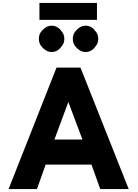

<svg xmlns="http://www.w3.org/2000/svg" viewBox="-20 -1268 930 1295"><path d="M441 -580 536 -327H347ZM362 -812 360 -809 38 7H228L230 5L288 -158H597L655 4L658 7H848L524 -809L522 -812ZM265 -1063C250 -1048 242 -1030 242 -1006C242 -982 250 -964 265 -949L272 -942C287 -927 306 -917 328 -917C350 -917 369 -926 384 -941L390 -948V-949C405 -964 414 -982 414 -1006C414 -1030 405 -1048 390 -1063V-1064L384 -1071C369 -1086 350 -1095 328 -1095C306 -1095 287 -1085 272 -1070ZM494 -1063C479 -1048 471 -1030 471 -1006C471 -982 479 -964 494 -949L501 -942C516 -927 535 -917 557 -917C579 -917 598 -926 613 -941L619 -948V-949C634 -964 643 -982 643 -1006C643 -1030 634 -1048 619 -1063V-1064L613 -1071C598 -1086 579 -1095 557 -1095C535 -1095 516 -1085 501 -1070ZM246 -1135 247 -1134H633L634 -1135V-1247L633 -1248H247L246 -1247ZM384 -942V-941ZM384 -1071V-1070ZM613 -942V-941ZM613 -1071V-1070Z"/></svg>

Font: Hussar Woodtype
Style: SeBd
Weight: 900
Foundry: Cannot Into Space Fonts
Version: Version 1.07